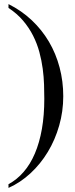

<svg xmlns="http://www.w3.org/2000/svg" viewBox="-20 -715 373 950"><path d="M293 -238.8Q293 -164.1 272.9 -93.8Q252.9 -23.4 216.8 36.4Q180.7 96.2 130.9 142.3Q81.1 188.5 22 214.8V196.3Q64 173.8 96.9 135.7Q129.9 97.7 152.6 44.4Q175.3 -8.8 187.3 -76.7Q199.2 -144.5 199.2 -226.1Q199.2 -257.8 198 -295.9Q196.8 -334 191.4 -374.8Q186 -415.5 174.8 -457.3Q163.6 -499 143.8 -538.3Q124 -577.6 94.2 -612.8Q64.5 -647.9 22 -675.8V-694.8Q86.4 -662.6 137 -615Q187.5 -567.4 222.2 -508.5Q256.8 -449.7 274.9 -381.1Q293 -312.5 293 -238.8Z"/></svg>

Font: Doulos SIL Am
Style: Regular
Weight: 400
Designer: Walt Agee, Victor Gaultney, Peter Martin, Debbi Hosken, Becca Hirsbrunner
Foundry: SIL International
Version: Version 5.000